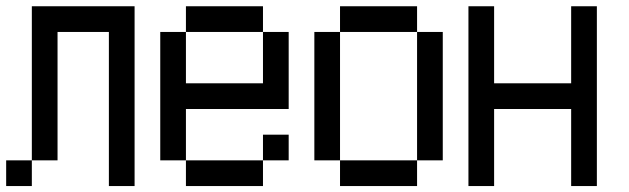

<svg xmlns="http://www.w3.org/2000/svg" viewBox="-20 -687 2040 623"><path d="M0 -83.3V-166.7H83.3V-83.3ZM333.3 -83.3V-583.3H166.7V-166.7H83.3V-666.7H416.7V-83.3Z M500 -166.7V-583.3H583.3V-416.7H833.3V-583.3H916.7V-333.3H583.3V-166.7ZM583.3 -166.7H833.3V-83.3H583.3ZM583.3 -583.3V-666.7H833.3V-583.3ZM833.3 -166.7V-250H916.7V-166.7Z M1000 -166.7V-583.3H1083.3V-166.7ZM1333.3 -166.7V-83.3H1083.3V-166.7ZM1333.3 -583.3H1416.7V-166.7H1333.3ZM1333.3 -666.7V-583.3H1083.3V-666.7Z M1500 -83.3V-666.7H1583.3V-416.7H1833.3V-666.7H1916.7V-83.3H1833.3V-333.3H1583.3V-83.3Z"/></svg>

Font: GalmuriMono11 Regular
Style: Regular
Weight: 400
Designer: Lee Minseo (quiple)
Version: Version 2.399;hotconv 1.1.1;makeotfexe 2.6.0 DEVELOPMENT